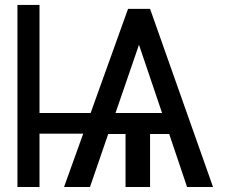

<svg xmlns="http://www.w3.org/2000/svg" viewBox="-20 -747 938 767"><path d="M727.3 0 655.9 -211.6H579.5V0H481.5V-211.6H412.3L339.5 0H235.8L312.5 -213.1H137.8V0H49.7V-727.3H137.8V-295.5H342L491.5 -711.6H579.5L831 0ZM441.4 -295.5H627.5L535.2 -568.2Z"/></svg>

Font: Interface
Style: Regular
Weight: 400
Designer: Rasmus Andersson
Foundry: rsms
Version: Version 1.8